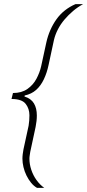

<svg xmlns="http://www.w3.org/2000/svg" viewBox="-20 -763 424 933"><path d="M160 150Q144 141 131 125Q118 109 108.5 89.5Q99 70 94 49Q89 28 89 8Q89 -3 90.5 -14.5Q92 -26 94 -37L119 -152Q121 -164 122 -177Q123 -190 123 -203Q123 -235 104.5 -258.5Q86 -282 36 -282L43 -311Q85 -311 113 -330.5Q141 -350 157 -380Q173 -410 180 -441L205 -556Q212 -588 224.5 -616.5Q237 -645 254.5 -669.5Q272 -694 295.5 -712.5Q319 -731 347 -743H384Q358 -729 335 -709.5Q312 -690 293 -667.5Q274 -645 261 -619.5Q248 -594 242 -568L216 -447Q208 -409 193 -377.5Q178 -346 155.5 -326Q133 -306 100 -299L99 -294Q131 -284 145 -260.5Q159 -237 159 -202Q159 -189 157.5 -175Q156 -161 153 -146L127 -25Q126 -17 124.5 -8.5Q123 0 123 8Q123 35 132 62Q141 89 157 111.5Q173 134 195 150Z"/></svg>

Font: Saira Thin Thin
Style: Italic
Weight: 250
Italic angle: -12°
Version: Version 1.101